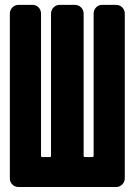

<svg xmlns="http://www.w3.org/2000/svg" viewBox="-20 -750 540 770"><path d="M445.3 -730.5Q460 -730.5 470.2 -720.2Q480.5 -710 480.5 -695.3V-35.2Q480.5 -20.5 470.2 -10.3Q460 0 445.3 0H54.7Q40 0 29.8 -9.8Q19.5 -19.5 19.5 -35.2V-695.3Q19.5 -710 29.8 -720.2Q40 -730.5 54.7 -730.5H110.4Q125 -730.5 134.8 -720.2Q144.5 -710 144.5 -695.3V-125Q144.5 -120.1 150.4 -120.1H179.7Q184.6 -120.1 184.6 -125V-695.3Q184.6 -710 194.8 -720.2Q205.1 -730.5 219.7 -730.5H280.3Q294.9 -730.5 305.2 -720.2Q315.4 -710 315.4 -695.3V-125Q315.4 -120.1 320.3 -120.1H349.6Q354.5 -120.1 355.5 -125V-695.3Q355.5 -710 365.2 -720.2Q375 -730.5 389.6 -730.5Z"/></svg>

Font: Rounded-L Mgen+ 1m bold
Style: Bold
Weight: 700
Designer: [Source Han Sans]
Ryoko NISHIZUKA  (kana & ideographs); Paul D. Hunt (Latin, Greek & Cyrillic); Wenlong ZHANG  (bopomofo
Version: Version 1.059.20150602